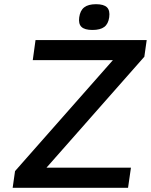

<svg xmlns="http://www.w3.org/2000/svg" viewBox="-20 -890 715 910"><path d="M200.2 -95.2H600.6L586.9 0H40L51.3 -79.1L515.1 -605H135.3L148.4 -700.2H675.3L664.1 -621.1ZM435.1 -870.1Q472.2 -870.1 487.1 -855.2Q502 -840.3 497.6 -808.1Q493.2 -776.4 474.1 -762.2Q455.1 -748 418 -748Q381.3 -748 366.2 -762.5Q351.1 -776.9 355.5 -808.1Q359.9 -840.3 379.2 -855.2Q398.4 -870.1 435.1 -870.1Z"/></svg>

Font: Fivo Sans Med
Style: Regular
Weight: 450
Designer: Alexander Slobzheninov
Foundry: Alexander Slobzheninov
Version: 1.0